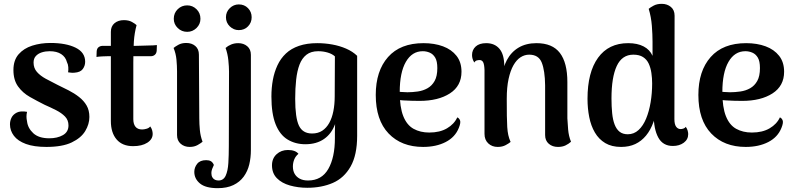

<svg xmlns="http://www.w3.org/2000/svg" viewBox="-20 -752 4144 1001"><path d="M222 14Q157 14 115 -1.5Q73 -17 52.5 -44Q32 -71 32 -104Q32 -122 40 -138.5Q48 -155 67.5 -165Q87 -175 121 -169Q118 -156 118 -144.5Q118 -133 121 -119Q125 -84 153.5 -57.5Q182 -31 237 -31Q279 -31 308 -47.5Q337 -64 337 -98Q337 -126 319 -144.5Q301 -163 272.5 -177.5Q244 -192 212 -206Q174 -225 136 -246.5Q98 -268 74 -301.5Q50 -335 50 -387Q50 -438 77 -469Q104 -500 148 -514Q192 -528 243 -528Q324 -528 374 -503.5Q424 -479 424 -430Q424 -409 411.5 -392Q399 -375 368 -373Q359 -372 351 -373Q343 -374 335 -375Q337 -387 336 -402Q335 -417 329 -428Q322 -455 299 -470Q276 -485 239 -485Q217 -485 198 -479Q179 -473 167 -460Q155 -447 155 -426Q155 -397 172.5 -377Q190 -357 218.5 -341.5Q247 -326 279 -310Q308 -296 337.5 -281Q367 -266 392 -246.5Q417 -227 431.5 -202Q446 -177 446 -142Q446 -105 424.5 -69Q403 -33 354 -9.5Q305 14 222 14Z M674 10Q618 10 588 -25Q558 -60 558 -121V-586Q558 -615 577 -631Q596 -647 626 -647Q651 -647 668 -637.5Q685 -628 692 -621Q681 -580 678 -537Q675 -494 675 -426V-131Q675 -105 686.5 -91Q698 -77 721 -77Q732 -77 745 -81Q758 -85 763 -93Q770 -84 773 -73.5Q776 -63 776 -54Q776 -26 748 -8Q720 10 674 10ZM483 -455 484 -484Q485 -499 494 -506Q503 -513 516 -513H689Q693 -513 708.5 -513.5Q724 -514 743.5 -514.5Q763 -515 778.5 -515.5Q794 -516 798 -517L797 -488Q796 -474 787.5 -466.5Q779 -459 767 -459H543Q533 -459 513 -458Q493 -457 483 -455Z M956 -586Q927 -586 906.5 -606Q886 -626 886 -654Q886 -684 906.5 -704Q927 -724 956 -724Q984 -724 1004.5 -704Q1025 -684 1025 -654Q1025 -626 1004.5 -606Q984 -586 956 -586ZM1019 -135Q1019 -106 1022 -74Q1025 -42 1036 -13Q1028 -6 1010.5 4Q993 14 969 14Q941 14 922 -2.5Q903 -19 903 -48V-380Q903 -409 900 -441Q897 -473 885 -502Q893 -509 910 -518.5Q927 -528 951 -528Q980 -528 998.5 -512Q1017 -496 1017 -467Z M1115 229Q1052 229 1022.5 204.5Q993 180 993 144Q993 121 1008 102Q1023 83 1055 83Q1070 83 1079.5 88.5Q1089 94 1095 108Q1090 118 1086 129Q1082 140 1082 150Q1082 164 1087.5 173Q1093 182 1101.5 185.5Q1110 189 1119 189Q1145 189 1156.5 164Q1168 139 1170.5 98Q1173 57 1173 9L1174 -379Q1174 -403 1170.5 -437.5Q1167 -472 1156 -502Q1168 -513 1185 -520Q1202 -527 1222 -527Q1250 -527 1269 -511Q1288 -495 1288 -466V30Q1288 70 1279.5 105.5Q1271 141 1250.5 169Q1230 197 1196.5 213Q1163 229 1115 229ZM1225 -595Q1198 -595 1178 -614.5Q1158 -634 1158 -662Q1158 -690 1178 -709.5Q1198 -729 1225 -729Q1254 -729 1273 -709.5Q1292 -690 1292 -662Q1292 -634 1273 -614.5Q1254 -595 1225 -595Z M1582 227Q1534 227 1491.5 215Q1449 203 1423.5 177Q1398 151 1398 110Q1398 74 1422 52Q1446 30 1481 30Q1520 30 1536 50Q1521 62 1514 79.5Q1507 97 1507 116Q1507 138 1516 154Q1525 170 1542.5 179.5Q1560 189 1586 189Q1657 189 1691.5 129Q1726 69 1726 -32Q1726 -46 1726 -66.5Q1726 -87 1727 -105Q1709 -55 1669.5 -27.5Q1630 0 1572 0Q1520 0 1479.5 -24.5Q1439 -49 1417 -104Q1395 -159 1395 -249Q1395 -294 1402.5 -335Q1410 -376 1426.5 -411.5Q1443 -447 1470.5 -473Q1498 -499 1539 -513Q1580 -527 1634 -527Q1674 -527 1712.5 -520Q1751 -513 1784.5 -498.5Q1818 -484 1842 -461V-44Q1842 56 1808 116Q1774 176 1715.5 201.5Q1657 227 1582 227ZM1607 -56Q1638 -56 1660 -70.5Q1682 -85 1696.5 -111Q1711 -137 1718 -172.5Q1725 -208 1725 -249L1726 -458Q1712 -471 1688.5 -478Q1665 -485 1639 -485Q1601 -485 1577.5 -466.5Q1554 -448 1541.5 -415Q1529 -382 1524 -336.5Q1519 -291 1519 -237Q1519 -138 1538.5 -97Q1558 -56 1607 -56Z M2186 14Q2073 14 2006 -56Q1939 -126 1939 -257Q1939 -382 2003 -454.5Q2067 -527 2188 -527Q2245 -527 2289.5 -510.5Q2334 -494 2360 -461Q2386 -428 2386 -378Q2386 -304 2325.5 -265Q2265 -226 2167 -226Q2126 -226 2083 -228.5Q2040 -231 1992 -243L1995 -281Q2018 -278 2044.5 -275Q2071 -272 2104 -271Q2130 -271 2158 -275Q2186 -279 2209 -292Q2232 -305 2246 -330Q2260 -355 2260 -397Q2260 -433 2249 -451.5Q2238 -470 2220.5 -477.5Q2203 -485 2184 -485Q2128 -485 2096 -429.5Q2064 -374 2064 -272Q2064 -193 2082.5 -146.5Q2101 -100 2136 -80.5Q2171 -61 2218 -61Q2273 -61 2310.5 -83Q2348 -105 2364 -140Q2374 -136 2378.5 -124Q2383 -112 2372 -85Q2353 -37 2303.5 -11.5Q2254 14 2186 14Z M2575 14Q2545 14 2525.5 -4.5Q2506 -23 2506 -54V-387Q2505 -416 2499 -427.5Q2493 -439 2480 -439Q2474 -439 2466 -437Q2458 -435 2453 -426Q2441 -444 2441 -465Q2441 -492 2460 -509.5Q2479 -527 2515 -527Q2559 -527 2584 -497.5Q2609 -468 2609 -407V-363L2593 -336Q2600 -396 2622.5 -438.5Q2645 -481 2684 -504Q2723 -527 2777 -527Q2860 -527 2899 -476Q2938 -425 2938 -324V-135Q2939 -111 2942 -76.5Q2945 -42 2957 -13Q2945 -2 2928.5 6Q2912 14 2889 14Q2860 14 2841 -2.5Q2822 -19 2822 -48V-307Q2821 -384 2804.5 -425.5Q2788 -467 2739 -467Q2715 -467 2694 -453.5Q2673 -440 2657 -412Q2641 -384 2631.5 -340.5Q2622 -297 2622 -237Q2622 -184 2622.5 -149Q2623 -114 2624.5 -90Q2626 -66 2630 -48Q2634 -30 2642 -12Q2634 -5 2616.5 4.5Q2599 14 2575 14Z M3218 14Q3169 14 3135.5 -6Q3102 -26 3081.5 -61Q3061 -96 3052 -141.5Q3043 -187 3043 -237Q3043 -375 3098 -451Q3153 -527 3255 -527Q3303 -527 3335.5 -510Q3368 -493 3382 -461V-535Q3382 -571 3378.5 -617Q3375 -663 3362 -706Q3370 -713 3387.5 -722.5Q3405 -732 3430 -732Q3458 -732 3477.5 -716Q3497 -700 3497 -670L3496 -131Q3496 -104 3505 -91.5Q3514 -79 3529 -79Q3534 -79 3542.5 -81.5Q3551 -84 3555 -91Q3562 -82 3565 -71.5Q3568 -61 3568 -53Q3568 -25 3545 -8Q3522 9 3488 9Q3436 9 3412 -35Q3388 -79 3388 -155V-216L3409 -213Q3402 -158 3387 -116Q3372 -74 3348 -45Q3324 -16 3292 -1Q3260 14 3218 14ZM3253 -52Q3285 -52 3309 -74Q3333 -96 3348.5 -133.5Q3364 -171 3372 -218.5Q3380 -266 3380 -317Q3380 -345 3376 -372Q3372 -399 3362 -420.5Q3352 -442 3332.5 -454.5Q3313 -467 3282 -467Q3223 -467 3195.5 -408Q3168 -349 3168 -239Q3168 -197 3171.5 -162Q3175 -127 3184.5 -102.5Q3194 -78 3210.5 -65Q3227 -52 3253 -52Z M3868 14Q3755 14 3688 -56Q3621 -126 3621 -257Q3621 -382 3685 -454.5Q3749 -527 3870 -527Q3927 -527 3971.5 -510.5Q4016 -494 4042 -461Q4068 -428 4068 -378Q4068 -304 4007.5 -265Q3947 -226 3849 -226Q3808 -226 3765 -228.5Q3722 -231 3674 -243L3677 -281Q3700 -278 3726.5 -275Q3753 -272 3786 -271Q3812 -271 3840 -275Q3868 -279 3891 -292Q3914 -305 3928 -330Q3942 -355 3942 -397Q3942 -433 3931 -451.5Q3920 -470 3902.5 -477.5Q3885 -485 3866 -485Q3810 -485 3778 -429.5Q3746 -374 3746 -272Q3746 -193 3764.5 -146.5Q3783 -100 3818 -80.5Q3853 -61 3900 -61Q3955 -61 3992.5 -83Q4030 -105 4046 -140Q4056 -136 4060.5 -124Q4065 -112 4054 -85Q4035 -37 3985.5 -11.5Q3936 14 3868 14Z"/></svg>

Font: Arima SemiBold
Style: Regular
Weight: 600
Designer: Joana Correia and Natanael Gama
Foundry: NDISCOVER
Version: Version 1.101;gftools[0.9.23]